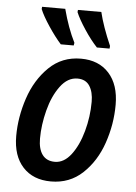

<svg xmlns="http://www.w3.org/2000/svg" viewBox="-54 -808 609 859"><g transform="rotate(5 250.0 -378.5)"><path d="M35 -180Q35 -265 63.5 -350.5Q92 -436 150.5 -493Q209 -550 294 -550Q374 -550 420 -499Q466 -448 466 -358Q466 -270 437 -185.5Q408 -101 349.5 -46Q291 9 207 9Q127 9 81 -41Q35 -91 35 -180ZM358 -362Q358 -406 340.5 -433Q323 -460 286 -460Q242 -460 209 -415.5Q176 -371 159 -305Q142 -239 142 -178Q142 -131 161 -105.5Q180 -80 217 -80Q258 -80 290 -122Q322 -164 340 -229.5Q358 -295 358 -362ZM99 -756 100 -766H204Q226 -682 258 -618L256 -606H198Q171 -636 141 -681Q111 -726 99 -756ZM260 -756 261 -766H366Q381 -703 418 -618L417 -606H360Q331 -637 302 -681Q273 -725 260 -756Z"/></g></svg>

Font: Noto Sans UI NarrowMedium
Style: Italic
Weight: 500
Width: 4
Italic angle: -12°
Designer: Monotype Design Team
Foundry: Monotype Imaging Inc.
Version: Version 1.001